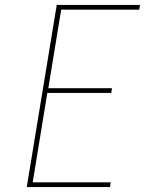

<svg xmlns="http://www.w3.org/2000/svg" viewBox="-20 -755 616 775"><path d="M88 0H424L427 -19H112L171 -380H429L432 -399H175L227 -716H542L545 -735H209Z"/></svg>

Font: Iosevka Sparkle Thin
Style: Italic
Weight: 100
Italic angle: -9°
Designer: Belleve Invis
Foundry: Belleve Invis
Version: Version 4.5.0; ttfautohint (v1.8.3)